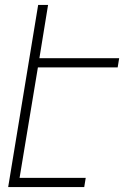

<svg xmlns="http://www.w3.org/2000/svg" viewBox="-20 -755 540 775"><path d="M13 0 134 -735H174L139 -520H461L455 -483H133L59 -37H326L320 0Z"/></svg>

Font: Iosevka Term Curly Extralight
Style: Italic
Weight: 200
Italic angle: -9°
Designer: Belleve Invis
Foundry: Belleve Invis
Version: Version 32.3.0